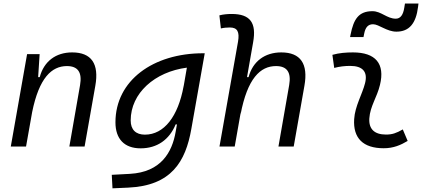

<svg xmlns="http://www.w3.org/2000/svg" viewBox="-20 -821 2384 1076"><path d="M40.5 0H126L160.2 -192.9C199.2 -384.8 269.5 -450.7 355 -450.7C417.5 -450.7 440.9 -414.6 428.7 -344.2L368.7 0H454.1L514.2 -340.3C536.1 -463.4 492.7 -527.3 384.3 -527.3C292.5 -527.3 226.1 -477.1 202.6 -388.7H193.8L202.1 -517.6H131.8Z M610.4 234.4 698.2 230.5C940.4 219.7 1020 85 1052.2 -98.1L1127.4 -522.5H1118.2C838.4 -522.5 627 -370.1 627 -135.3C627 -42 677.2 10.3 768.1 10.3C860.4 10.3 929.2 -38.1 964.4 -124H971.7L964.4 -82.5C944.8 31.7 882.8 143.6 708 153.3L606.4 158.7ZM1027.3 -441.9 1010.3 -343.8 1008.8 -336.9C978 -169.4 900.4 -66.4 792 -66.4C740.7 -66.4 712.4 -94.7 712.4 -146C712.4 -298.8 847.2 -418.5 1027.3 -441.9Z M1540.5 0H1626L1686 -340.3C1708 -463.4 1664.6 -527.3 1556.2 -527.3C1463.9 -527.3 1396.5 -477.1 1373 -388.7H1364.3L1398.4 -583C1418.5 -693.4 1382.3 -742.7 1278.8 -742.7C1255.4 -742.7 1231.9 -740.7 1209.5 -734.9L1217.8 -661.6C1234.4 -665.5 1251.5 -667 1268.1 -667C1310.5 -667 1323.2 -642.6 1314 -587.9L1210 0H1295.4L1330.1 -196.8L1328.1 -179.2C1366.7 -381.8 1438.5 -450.7 1526.9 -450.7C1589.4 -450.7 1612.8 -414.6 1600.6 -344.2Z M2237.3 -95.7C2200.7 -74.7 2178.2 -66.9 2143.1 -66.9C2078.1 -66.9 2045.9 -98.1 2049.8 -157.7C2054.2 -225.6 2092.8 -275.4 2109.4 -345.2C2138.7 -464.4 2084.5 -527.3 1958 -527.3C1919.4 -527.3 1880.9 -524.4 1842.8 -513.7L1853 -440.4C1882.8 -448.2 1912.6 -451.7 1942.4 -451.7C2012.7 -451.7 2042 -418.5 2025.9 -355C2010.7 -293.9 1969.2 -226.1 1964.8 -153.3C1958 -46.4 2015.1 9.8 2130.4 9.8C2185.5 9.8 2226.1 -8.3 2264.6 -31.2ZM1941.9 -613.3H2017.1L2021 -632.8C2027.8 -667 2042 -685.1 2070.8 -685.1C2103.5 -685.1 2147.5 -643.6 2201.7 -643.6C2273.4 -643.6 2311.5 -689.9 2322.8 -782.2L2325.2 -801.3H2249.5L2245.6 -777.3C2239.3 -737.3 2224.1 -716.3 2197.8 -716.3C2148.9 -716.3 2116.2 -758.3 2067.4 -758.3C1989.7 -758.3 1961.9 -713.4 1944.8 -627.9Z"/></svg>

Font: Cascadia Mono NF SemiLight
Style: Italic
Weight: 350
Italic angle: -10°
Monospace: yes
Designer: Aaron Bell
Foundry: Saja Typeworks
Version: Version 2404.023